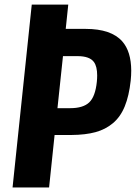

<svg xmlns="http://www.w3.org/2000/svg" viewBox="-20 -830 601 850"><path d="M35.6 0 120.6 -809.6H282.2L271 -702.1H358.9Q472.7 -702.1 521.5 -646.5Q560.5 -602.1 561 -517.6Q561 -496.6 558.6 -473.1Q551.3 -405.3 532.2 -358.9Q513.2 -312.5 480 -284.7Q446.8 -256.8 402.6 -244.9Q358.4 -232.9 296.4 -232.4H221.7L197.3 0ZM234.4 -351.1H290.5Q348.1 -351.1 375 -376.7Q401.9 -402.3 408.7 -467.8Q410.2 -482.9 410.2 -496.1Q410.2 -535.2 396 -555.2Q377 -581.5 323.2 -581.5H258.8Z"/></svg>

Font: Oswald
Style: Demi-Bold
Weight: 600
Designer: Vernon Adams
Foundry: Vernon Adams
Version: 3.0; ttfautohint (v0.94.23-7a4d-dirty) -l 8 -r 50 -G 200 -x 